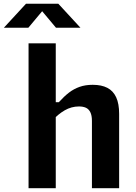

<svg xmlns="http://www.w3.org/2000/svg" viewBox="-80 -994 720 1014"><path d="M70.8 0V-765H214.5V0ZM405.5 0V-355.6Q405.5 -384.2 397.1 -401.2Q388.8 -418.1 373.7 -425Q358.7 -431.8 337 -431.8Q297.3 -431.8 262 -411.5Q226.7 -391.2 193.5 -354.8V-454.2H230.6Q259.2 -485.7 284.6 -505.1Q309.9 -524.5 340.4 -535.3Q370.8 -546.1 409.8 -546.1Q456.2 -546.1 487 -530.1Q517.8 -514.2 533.5 -480.3Q549.2 -446.4 549.2 -392.7V0ZM57.4 -974.4H227.9L344.9 -847.5H215.7L130.3 -949.5H155L69.7 -847.5H-59.6Z"/></svg>

Font: Monaspace Neon Var
Style: Regular
Weight: 400
Designer: Riley Cran and the Lettermatic Team
Version: Version 1.000 (Monaspace Neon Var)